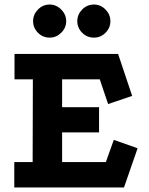

<svg xmlns="http://www.w3.org/2000/svg" viewBox="-20 -827 657 847"><path d="M44 -589H501L563 -404L457 -368L420 -477H254V-354H417V-243H254V-112H447L482 -210L587 -173L527 0H43V-112H124L125 -477H44ZM395 -807Q424 -807 445.5 -785Q467 -763 467 -734Q467 -704 445.5 -682.5Q424 -661 395 -661Q364 -661 342.5 -682.5Q321 -704 321 -734Q321 -763 342.5 -785Q364 -807 395 -807ZM199 -807Q228 -807 250 -785Q272 -763 272 -734Q272 -704 250 -682.5Q228 -661 199 -661Q169 -661 147.5 -682.5Q126 -704 126 -734Q126 -763 147.5 -785Q169 -807 199 -807Z"/></svg>

Font: Podkova ExtraBold
Style: Regular
Weight: 800
Designer: Ilya Yudin
Foundry: Cyreal (www.cyreal.org)
Version: Version 2.103